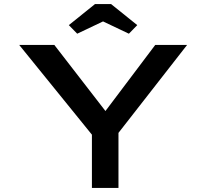

<svg xmlns="http://www.w3.org/2000/svg" viewBox="-20 -920 1010 940"><path d="M430 0V-313L450 -236L74 -700H246L519 -347H474L740 -700H896L555 -263L560 -321V0ZM358 -755 317 -797 445 -900H524L652 -797L611 -755L470 -822H499Z"/></svg>

Font: Lexend Zetta Medium
Style: Regular
Weight: 500
Designer: Bonnie Shaver-Troup, Thomas Jockin
Foundry: Lexend
Version: Version 1.007